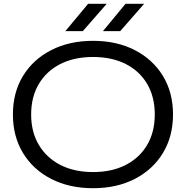

<svg xmlns="http://www.w3.org/2000/svg" viewBox="-20 -978 979 1011"><path d="M470 13Q345 13 249.5 -36Q154 -85 101 -172.5Q48 -260 48 -375Q48 -491 101 -578Q154 -665 249.5 -714Q345 -763 470 -763Q595 -763 690 -714Q785 -665 838 -578Q891 -491 891 -375Q891 -260 838 -172.5Q785 -85 690 -36Q595 13 470 13ZM470 -72Q569 -72 642 -109.5Q715 -147 755 -215Q795 -283 795 -375Q795 -468 755 -536Q715 -604 642 -641Q569 -678 470 -678Q371 -678 298 -641Q225 -604 184.5 -536Q144 -468 144 -375Q144 -283 184.5 -215Q225 -147 298 -109.5Q371 -72 470 -72ZM444 -958H542L416 -814H324ZM641 -958H739L613 -814H522Z"/></svg>

Font: Unbounded Light
Style: Regular
Weight: 300
Designer: Luke Prowse, Jean-Baptiste Morizot, Fátima Lázaro, Florian Runge
Foundry: NaN
Version: Version 1.700